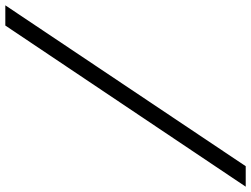

<svg xmlns="http://www.w3.org/2000/svg" viewBox="-295 -609 944 722"><g transform="rotate(90 177.0 -248.0)"><path d="M-164 204 441 -700H518L-88 204Z"/></g></svg>

Font: Red Hat Display VF
Style: Italic
Weight: 300
Italic angle: -12°
Designer: Pentagram, MCKL
Foundry: Pentagram, MCKL
Version: Version 1.010